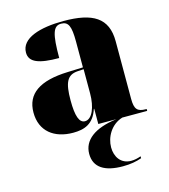

<svg xmlns="http://www.w3.org/2000/svg" viewBox="-116 -643 858 975"><g transform="rotate(-15 313.0 -155.5)"><path d="M210 10C268 10 318 -6 342 -80H344V0H439C322 15 260 63 260 135C260 207 315 240 410 240C450 240 481 234 509 224V214C492 220 475 224 458 224C403 224 376 181 376 132C376 79 408 19 470 0H601V-10H597C552 -10 538 -26 538 -80V-383C538 -507 461 -551 308 -551C185 -551 83 -521 83 -445C83 -394 133 -375 239 -375C239 -501 251 -541 293 -541C331 -541 343 -515 343 -434V-298L262 -295C114 -290 41 -240 41 -141C41 -43 110 10 210 10ZM283 -31C253 -31 239 -69 239 -152C239 -246 256 -282 312 -286L344 -288V-161C344 -88 320 -31 283 -31Z"/></g></svg>

Font: Noto Serif Display Black
Style: Regular
Weight: 900
Designer: Monotype Design Team
Foundry: Monotype Imaging Inc.
Version: Version 2.009